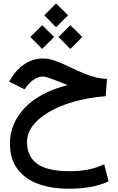

<svg xmlns="http://www.w3.org/2000/svg" viewBox="-20 -781 698 1131"><path d="M240.7 -690.9 310.5 -760.7 380.9 -690.9 310.5 -620.6ZM324.7 -563 394.5 -632.8 464.8 -563 394.5 -492.7ZM158.7 -563 228.5 -632.8 298.8 -563 228.5 -492.7ZM377.9 -279.8Q369.6 -283.2 362.5 -286.1Q355.5 -289.1 339.8 -295.4Q299.3 -311.5 272.7 -320.8Q246.1 -330.1 232.9 -330.1Q208 -330.1 183.8 -315.2Q159.7 -300.3 142.6 -278.3L124.5 -254.9L34.2 -299.8L46.9 -321.3Q78.1 -373.5 126.7 -405Q175.3 -436.5 233.4 -436.5Q266.1 -436.5 304.2 -423.1Q342.3 -409.7 385.7 -388.7Q439 -362.8 477.1 -347.4Q515.1 -332 546.4 -324.7Q577.6 -317.4 610.4 -315.9L602.5 -214.4Q503.9 -206.5 419.7 -183.1Q335.4 -159.7 272.5 -123.8Q209.5 -87.9 174.3 -42.2Q139.2 3.4 139.2 56.2Q139.2 141.6 200 184.6Q260.7 227.5 389.6 227.5Q444.8 227.5 494.9 218.5Q544.9 209.5 593.8 186.5L619.6 287.1Q568.4 311.5 510 321Q451.7 330.6 382.8 330.6Q282.7 330.6 205.1 302.2Q127.4 273.9 83 214.8Q38.6 155.8 38.6 64Q38.6 -53.2 125.7 -145.3Q212.9 -237.3 377.9 -279.8Z"/></svg>

Font: Vazir Medium FD
Style: Medium-FD
Weight: 500
Designer: Saber Rastikerdar
Foundry: Saber Rastikerdar
Version: Version 30.0.0